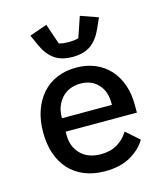

<svg xmlns="http://www.w3.org/2000/svg" viewBox="-116 -863 832 963"><g transform="rotate(-15 300.0 -381.0)"><path d="M60 -257Q60 -319 77.5 -369Q95 -419 126.5 -454.5Q158 -490 203 -509Q248 -528 303 -528Q357 -528 401 -509.5Q445 -491 476 -457Q507 -423 523.5 -376Q540 -329 540 -272V-231H170V-214Q170 -153 208 -114.5Q246 -76 313 -76Q363 -76 398.5 -97.5Q434 -119 456 -155L524 -95Q498 -50 444.5 -19Q391 12 311 12Q252 12 205 -7Q158 -26 126 -61Q94 -96 77 -145.5Q60 -195 60 -257ZM170 -308V-301H429V-311Q429 -372 394.5 -408.5Q360 -445 303 -445Q274 -445 249.5 -435Q225 -425 207.5 -406.5Q190 -388 180 -363Q170 -338 170 -308ZM149 -686 124 -742 215 -774 251 -668Q260 -664 275 -662.5Q290 -661 302 -661Q314 -661 329 -662.5Q344 -664 353 -668L389 -774L480 -742L455 -686Q432 -635 396 -609.5Q360 -584 302 -584Q244 -584 208 -609.5Q172 -635 149 -686Z"/></g></svg>

Font: IBM Plaex Mono Medium
Style: Regular
Weight: 500
Designer: Mike Abbink, Paul van der Laan, Pieter van Rosmalen
Foundry: Bold Monday
Version: Version 2.003